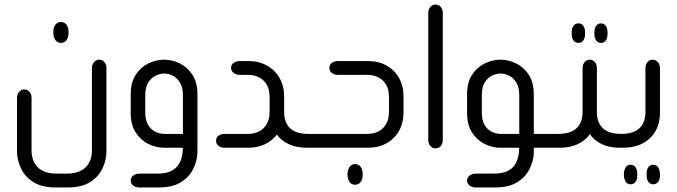

<svg xmlns="http://www.w3.org/2000/svg" viewBox="-20 -651 2982 846"><path d="M249 -462Q233 -462 224 -474.5Q215 -487 215 -506V-510Q215 -530 224 -542Q233 -554 249 -554Q264 -554 273 -542Q282 -530 282 -510V-505Q282 -487 273 -474.5Q264 -462 249 -462ZM278 175H226Q164 175 126.5 151Q89 127 72 90Q55 53 55 16V-219Q55 -236 64.5 -246.5Q74 -257 87 -257Q101 -257 110 -246.5Q119 -236 119 -219V16Q119 28 123 44.5Q127 61 138.5 77Q150 93 172 103.5Q194 114 231 114H272Q309 114 331.5 103.5Q354 93 365.5 77Q377 61 381 44.5Q385 28 385 16V-350Q385 -367 394.5 -377.5Q404 -388 417 -388Q431 -388 440 -377.5Q449 -367 449 -350V16Q449 53 432 90Q415 127 377.5 151Q340 175 278 175Z M786 0H703Q668 0 634 -16.5Q600 -33 578 -67Q556 -101 556 -153V-235Q556 -288 578 -321.5Q600 -355 634 -371.5Q668 -388 703 -388Q739 -388 772.5 -371.5Q806 -355 828 -321.5Q850 -288 850 -235V16Q850 53 833 90Q816 127 778.5 151Q741 175 679 175H594Q578 175 567 166.5Q556 158 556 145Q556 131 567 122.5Q578 114 594 114H673Q708 114 729.5 104.5Q751 95 762.5 80Q774 65 778.5 50Q783 35 784 25ZM786 -61V-231Q786 -266 773 -287Q760 -308 741.5 -317.5Q723 -327 704 -327Q685 -327 665.5 -317.5Q646 -308 633 -287Q620 -266 620 -231V-156Q620 -121 633 -100Q646 -79 665.5 -70Q685 -61 704 -61Z M1344 -61V0H1333Q1287 0 1253 -15.5Q1219 -31 1200 -58Q1178 -29 1145 -14.5Q1112 0 1074 0H970Q953 0 942.5 -8.5Q932 -17 932 -31Q932 -45 942.5 -53Q953 -61 970 -61H1073Q1100 -61 1121.5 -72Q1143 -83 1155.5 -105Q1168 -127 1168 -158V-223Q1168 -256 1155.5 -277.5Q1143 -299 1121.5 -310Q1100 -321 1073 -321H1037Q1020 -321 1009 -330Q998 -339 998 -352Q998 -365 1009 -373.5Q1020 -382 1037 -382H1074Q1121 -382 1156.5 -362Q1192 -342 1212 -307Q1232 -272 1232 -226V-157Q1232 -111 1258 -86Q1284 -61 1338 -61Z M1332 0V-61H1599Q1626 -61 1647.5 -72Q1669 -83 1681.5 -105Q1694 -127 1694 -158V-223Q1694 -256 1681.5 -277.5Q1669 -299 1647.5 -310Q1626 -321 1599 -321H1469Q1452 -321 1441.5 -330Q1431 -339 1431 -352Q1431 -365 1441.5 -373.5Q1452 -382 1469 -382H1601Q1648 -382 1683.5 -362Q1719 -342 1738.5 -307Q1758 -272 1758 -226V-156Q1758 -110 1738.5 -75Q1719 -40 1683.5 -20Q1648 0 1601 0ZM1545 163Q1529 163 1520.5 151Q1512 139 1511 120V116Q1512 96 1520.5 84Q1529 72 1545 72Q1560 72 1569 84Q1578 96 1578 116V120Q1578 139 1569 151Q1560 163 1545 163Z M1867 -593Q1867 -610 1876.5 -620.5Q1886 -631 1899 -631Q1913 -631 1922 -620.5Q1931 -610 1931 -593V-35Q1931 -18 1922 -7.5Q1913 3 1899 3Q1886 3 1876.5 -7.5Q1867 -18 1867 -35Z M2445 0H2332V25Q2330 60 2312.5 95Q2295 130 2258 152.5Q2221 175 2161 175H2077Q2060 175 2049 166.5Q2038 158 2038 145Q2038 131 2049 122.5Q2060 114 2077 114H2155Q2190 114 2212 104.5Q2234 95 2245 80Q2256 65 2260.5 50Q2265 35 2266 25L2268 0H2185Q2150 0 2116 -16.5Q2082 -33 2060 -67Q2038 -101 2038 -153V-235Q2038 -288 2060 -321.5Q2082 -355 2116 -371.5Q2150 -388 2185 -388Q2221 -388 2254.5 -371.5Q2288 -355 2310 -321.5Q2332 -288 2332 -235V-61H2445ZM2268 -61V-231Q2268 -266 2255 -287Q2242 -308 2223.5 -317.5Q2205 -327 2186 -327Q2167 -327 2147.5 -317.5Q2128 -308 2115.5 -287Q2103 -266 2103 -231V-156Q2103 -121 2115.5 -100Q2128 -79 2147.5 -70Q2167 -61 2186 -61Z M2529 -462Q2515 -462 2507 -472.5Q2499 -483 2499 -502V-507Q2499 -527 2507 -537.5Q2515 -548 2529 -548Q2542 -548 2550 -537.5Q2558 -527 2558 -507V-502Q2558 -483 2550 -472.5Q2542 -462 2529 -462ZM2628 -462Q2615 -462 2607 -472.5Q2599 -483 2599 -502V-507Q2599 -527 2607 -537.5Q2615 -548 2628 -548Q2641 -548 2649 -537.5Q2657 -527 2657 -507V-502Q2657 -483 2649 -472.5Q2641 -462 2628 -462ZM2723 -61V0H2711Q2665 0 2631.5 -16Q2598 -32 2579 -60Q2560 -32 2526 -16Q2492 0 2446 0H2434V-61H2440Q2494 -61 2520.5 -86Q2547 -111 2547 -157V-350Q2547 -367 2556 -377.5Q2565 -388 2579 -388Q2593 -388 2601.5 -377.5Q2610 -367 2610 -350V-157Q2610 -111 2636.5 -86Q2663 -61 2717 -61Z M2711 0V-61H2717Q2771 -61 2797.5 -86Q2824 -111 2824 -157V-350Q2824 -367 2833 -377.5Q2842 -388 2855 -388Q2869 -388 2878.5 -377.5Q2888 -367 2888 -350V-154Q2888 -109 2869 -74.5Q2850 -40 2813 -20Q2776 0 2723 0ZM2758 161Q2745 161 2737.5 150.5Q2730 140 2729 121V115Q2730 96 2737.5 85.5Q2745 75 2758 75Q2772 75 2780 85.5Q2788 96 2788 115V121Q2788 140 2780 150.5Q2772 161 2758 161ZM2858 161Q2845 161 2837 150.5Q2829 140 2829 121V115Q2829 96 2837 85.5Q2845 75 2858 75Q2872 75 2879.5 85.5Q2887 96 2888 115V121Q2888 140 2880 150.5Q2872 161 2858 161Z"/></svg>

Font: Beiruti
Style: Regular
Weight: 400
Designer: Arlette Boutros
Foundry: Boutros
Version: Version 1.41